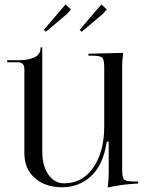

<svg xmlns="http://www.w3.org/2000/svg" viewBox="-20 -829 649 858"><path d="M433.1 -809.1 457 -787.1 439.9 -767.1 345.2 -687 335.9 -695.8ZM272.9 -809.1 296.9 -787.1 279.8 -767.1 185.1 -687 175.8 -695.8ZM597.2 -18.1V-8.8Q527.3 -5.9 461.9 8.8V1Q465.8 -25.9 465.8 -56.2V-195.8H457Q441.9 -93.3 387.7 -42.7Q333.5 7.8 257.8 7.8Q181.6 7.8 135.3 -33.7Q88.9 -75.2 88.9 -143.1V-521Q88.9 -550.8 59.1 -550.8H12.2V-560.1H68.8Q85.4 -560.1 100.8 -562.7Q116.2 -565.4 130.1 -571Q144 -576.7 152.6 -587.4Q161.1 -598.1 161.1 -612.8V-617.2H168.9V-532.2V-151.9Q168.9 -88.4 196 -49.1Q223.1 -9.8 267.1 -9.8Q347.7 -9.8 396.7 -80.1Q445.8 -150.4 445.8 -265.1V-526.9Q445.8 -562.5 437 -571.3Q428.2 -580.1 392.1 -580.1H375V-588.9L529.8 -592.8V-585Q525.9 -561 525.9 -532.2V-70.8Q525.9 -35.2 534.9 -26.6Q543.9 -18.1 580.1 -18.1Z"/></svg>

Font: FoglihtenNo07calt
Style: Regular
Weight: 500
Designer: gluk (gluksza@wp.pl)
Foundry: gluk (gluksza@wp.pl)
Version: Version 0.844